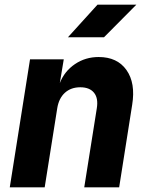

<svg xmlns="http://www.w3.org/2000/svg" viewBox="-20 -805 640 825"><path d="M22 0 109 -550H254L237 -448Q257 -499 302 -529.5Q347 -560 404 -560Q484 -560 523.5 -504Q563 -448 548 -355L492 0H342L396 -340Q403 -383 384 -406.5Q365 -430 325 -430Q285 -430 259 -406.5Q233 -383 226 -340L172 0ZM272 -645 399 -785H566L427 -645Z"/></svg>

Font: JetBrains Mono NL ExtraBold
Style: Italic
Weight: 800
Italic angle: -9°
Monospace: yes
Designer: Philipp Nurullin, Konstantin Bulenkov
Foundry: JetBrains
Version: Version 2.305; ttfautohint (v1.8.4.7-5d5b)